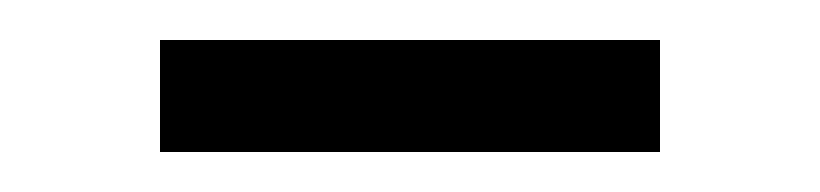

<svg xmlns="http://www.w3.org/2000/svg" viewBox="-20 -300 410 96"><path d="M60 -280H310V-224H60Z"/></svg>

Font: Old Standard TT
Style: Regular
Weight: 400
Designer: Alexey Kryukov <alexios@thessalonica.org.ru>
Version: Version 1.0